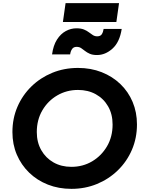

<svg xmlns="http://www.w3.org/2000/svg" viewBox="-20 -1189 922 1221"><path d="M434 12Q353 12 284.5 -15Q216 -42 165.5 -91Q115 -140 87 -205.5Q59 -271 59 -349Q59 -436 91 -510Q123 -584 180 -639.5Q237 -695 312.5 -726Q388 -757 476 -757Q558 -757 626.5 -730Q695 -703 745.5 -654.5Q796 -606 823.5 -540.5Q851 -475 851 -398Q851 -311 819 -236.5Q787 -162 729.5 -106Q672 -50 596.5 -19Q521 12 434 12ZM434 -128Q507 -128 566 -163Q625 -198 660.5 -258.5Q696 -319 696 -397Q696 -463 667.5 -512.5Q639 -562 589.5 -589.5Q540 -617 476 -617Q404 -617 344.5 -582.5Q285 -548 249.5 -487.5Q214 -427 214 -349Q214 -284 242.5 -234Q271 -184 320.5 -156Q370 -128 434 -128ZM380 -1049 397 -1169H737L720 -1049ZM597 -839Q569 -839 551 -847Q533 -855 520.5 -865Q508 -875 496 -883Q484 -891 467 -891Q448 -891 438.5 -877.5Q429 -864 426 -843H311Q319 -901 342.5 -937.5Q366 -974 398.5 -991.5Q431 -1009 466 -1009Q495 -1009 513.5 -1001.5Q532 -994 545.5 -983.5Q559 -973 571 -965.5Q583 -958 598 -958Q619 -958 627.5 -971.5Q636 -985 639 -1005H754Q741 -921 695.5 -880Q650 -839 597 -839Z"/></svg>

Font: Plus Jakarta Sans ExtraBold
Style: Italic
Weight: 800
Italic angle: -8°
Designer: Gumpita Rahayu
Foundry: Tokotype
Version: Version 2.071; ttfautohint (v1.8.4.7-5d5b);gftools[0.9.29]